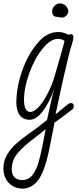

<svg xmlns="http://www.w3.org/2000/svg" viewBox="-66 -697 466 1127"><path d="M-46 291Q-46 247 -24.5 211Q-3 175 26.5 148.5Q56 122 104 87Q110 83 115 79.5Q120 76 123 74Q166 43 210 7Q217 -25 230 -84Q243 -143 251 -173Q224 -95 185.5 -44.5Q147 6 108 6Q71 6 50.5 -20.5Q30 -47 30 -94Q30 -182 62.5 -277Q95 -372 151 -440Q206 -509 275 -509Q307 -509 336 -493Q342 -496 349 -496Q365 -496 365 -480Q365 -466 357 -440Q349 -414 347 -408Q334 -361 304 -229L260 -26Q270 -33 303 -61Q307 -64 318 -73.5Q329 -83 336.5 -87.5Q344 -92 349 -92Q367 -92 367 -75Q367 -63 359 -55Q307 -15 254 23L225 170Q196 319 150 370Q114 410 67 410Q18 410 -14 377Q-46 344 -46 291ZM256 -254 295 -390 313 -456Q299 -469 274 -469Q231 -469 184.5 -412Q138 -355 106 -268Q75 -182 75 -111Q75 -40 112 -40Q134 -40 161 -69Q188 -98 213.5 -147.5Q239 -197 256 -254ZM187 140 202 61Q166 91 130 118Q75 159 39 200.5Q3 242 3 296Q3 328 19.5 344Q36 360 65 360Q100 360 123 332Q146 304 159.5 258.5Q173 213 187 140ZM273 -598H269Q240 -598 240 -632Q240 -649 254.5 -663Q269 -677 286 -677Q303 -677 318 -665Q335 -648 335 -632Q335 -617 323.5 -605.5Q312 -594 297 -594Q281 -594 273 -598Z"/></svg>

Font: Bad Script
Style: Regular
Weight: 400
Italic angle: -10°
Designer: Roman Shchyukin (Gaslight Type Foundry), Cyreal (Charset Expansion)
Foundry: Gaslight
Version: Version 2.000